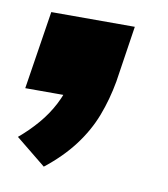

<svg xmlns="http://www.w3.org/2000/svg" viewBox="-53 -238 406 464"><g transform="rotate(10 150.0 -6.5)"><path d="M84 179 10 119Q35 98 55.5 74Q76 50 90 23Q104 -4 110 -31L144 0H7L37 -192H242L221 -54Q213 -9 197.5 31.5Q182 72 154 109Q126 146 84 179Z"/></g></svg>

Font: Nunito Sans 7pt SemiCondensed Black
Style: Italic
Weight: 900
Width: 4
Italic angle: -9°
Designer: Vernon Adams
Foundry: Vernon Adams
Version: Version 3.101;gftools[0.9.27]